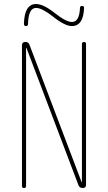

<svg xmlns="http://www.w3.org/2000/svg" viewBox="-20 -940 540 960"><path d="M89.8 -9.8V-713.9Q89.8 -729.5 106.4 -730.5Q123 -730.5 127.9 -714.8L387.7 -30.3Q387.7 -29.3 388.7 -29.3Q389.6 -29.3 389.6 -30.3V-719.7Q389.6 -729.5 399.9 -730Q410.2 -730.5 410.2 -719.7V-15.6Q410.2 0 393.6 0Q377 0 372.1 -14.6L112.3 -700.2Q112.3 -701.2 111.3 -701.2Q110.4 -701.2 110.4 -700.2V-9.8Q110.4 0 100.1 0Q89.8 0 89.8 -9.8ZM99.6 -821.3Q102.5 -919.9 160.2 -919.9Q197.3 -919.9 254.9 -874Q310.5 -830.1 339.8 -830.1Q377 -830.1 379.9 -900.4Q379.9 -910.2 390.1 -910.2Q400.4 -910.2 400.4 -901.4Q397.5 -810.5 339.8 -809.6Q303.7 -809.6 243.2 -858.4Q189.5 -900.4 160.2 -900.4Q122.1 -900.4 120.1 -820.3Q120.1 -809.6 109.9 -809.6Q99.6 -809.6 99.6 -821.3Z"/></svg>

Font: Rounded-X Mgen+ 1mn thin
Style: Regular
Weight: 100
Designer: [Source Han Sans]
Ryoko NISHIZUKA  (kana & ideographs); Paul D. Hunt (Latin, Greek & Cyrillic); Wenlong ZHANG  (bopomofo
Version: Version 1.059.20150602